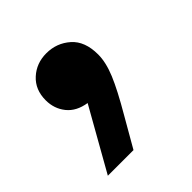

<svg xmlns="http://www.w3.org/2000/svg" viewBox="-99 -217 450 450"><g transform="rotate(-45 125.5 7.5)"><path d="M100 6Q68 1 51.5 -19.5Q35 -40 35 -68Q35 -103 58 -124Q81 -145 114 -145Q148 -145 173 -123Q198 -101 198 -57Q198 -31 184.5 1.5Q171 34 140 87L98 160H13Z"/></g></svg>

Font: Tilda Sans Extra Bold
Style: Regular
Weight: 800
Designer: ParaType Ltd
Foundry: ParaType Ltd
Version: Version 1.009